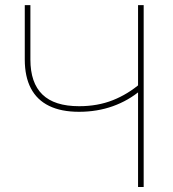

<svg xmlns="http://www.w3.org/2000/svg" viewBox="-20 -748 691 768"><path d="M295.9 -300.8Q224.6 -300.8 176.3 -324.5Q127.9 -348.1 103.5 -394.8Q79.1 -441.4 79.1 -509.8V-727.5H101.6V-509.8Q101.6 -416.5 149.7 -369.9Q197.8 -323.2 296.4 -323.2Q370.6 -323.2 431.2 -347.2Q491.7 -371.1 543 -415.5V-387.2Q494.1 -345.7 431.4 -323.2Q368.7 -300.8 295.9 -300.8ZM532.2 0V-727.5H554.7V0Z"/></svg>

Font: Inter 24pt Thin
Style: Regular
Weight: 250
Designer: Rasmus Andersson
Foundry: rsms
Version: Version 4.001;git-66647c0bb